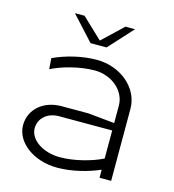

<svg xmlns="http://www.w3.org/2000/svg" viewBox="-110 -828 838 926"><g transform="rotate(15 309.0 -365.0)"><path d="M150 -736 260 -615.8H340L450 -736H402L300 -639.4L198 -736ZM528 0V-360C528 -462.7 430.8 -546 311 -546C236 -546 156.6 -525.3 96 -497L100 -442.8C150.6 -468.6 238 -494 314 -494C400.1 -494 470 -434 470 -360V-273L338.2 -286H204C113.5 -286 48 -228.8 48 -149.9C48 -63.8 142.5 6.1 259 6.1C331.6 6.1 409.8 -13.6 470 -40.2V0ZM470 -95.9C418.8 -70.3 334 -46 259 -46C174.5 -46 106 -92.5 106 -149.9C106 -199.8 147.2 -236 204 -236H470Z"/></g></svg>

Font: Resamitz
Style: Regular
Weight: 500
Designer: gluk
Foundry: gluk
Version: Version 0.047